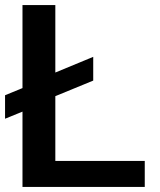

<svg xmlns="http://www.w3.org/2000/svg" viewBox="-20 -740 633 760"><path d="M152 -332 0 -270V-363L151 -425ZM151 -433 349 -515V-421L152 -340ZM69 0V-720H199V0ZM131 0V-103H553V0Z"/></svg>

Font: Instrument Sans SemiBold
Style: Regular
Weight: 600
Designer: Rodrigo Fuenzalida
Foundry: fragTYPE
Version: Version 1.000;gftools[0.9.28]